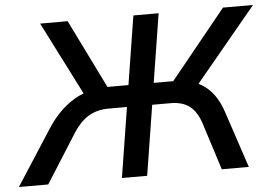

<svg xmlns="http://www.w3.org/2000/svg" viewBox="-74 -773 1192 841"><g transform="rotate(-5 521.5 -352.5)"><path d="M-24 0 136 -248Q165 -292 199 -323.5Q233 -355 271.5 -374Q310 -393 352 -398L303 -366L131 -705H252L409 -386L391 -403H493L541 -705H652L604 -403H705L676 -386L935 -705H1067L786 -366L740 -398Q782 -393 813.5 -374Q845 -355 867.5 -323.5Q890 -292 904 -249L987 0H868L803 -204Q786 -258 754.5 -283Q723 -308 669 -308H589L540 0H429L478 -308H398Q345 -308 306.5 -284Q268 -260 234 -204L105 0Z"/></g></svg>

Font: Nunito Sans 7pt SemiBold
Style: Italic
Weight: 600
Italic angle: -9°
Designer: Vernon Adams
Foundry: Vernon Adams
Version: Version 3.101;gftools[0.9.27]